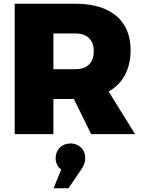

<svg xmlns="http://www.w3.org/2000/svg" viewBox="-20 -721 765 1032"><path d="M564 -229C640 -272 682 -348 682 -452C682 -611 574 -701 386 -701H59V0H267V-189H377L470 0H706ZM267 -541H386C448 -541 484 -507 484 -446C484 -383 448 -349 386 -349H267ZM359 50C312 50 279 83 279 129C279 153 289 176 309 190L268 291H348L416 191C429 173 438 153 438 128C438 78 400 50 359 50Z"/></svg>

Font: Montserrat ExtraBold
Style: Regular
Weight: 800
Designer: Julieta Ulanovsky
Foundry: Julieta Ulanovsky
Version: Version 4.000